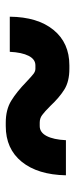

<svg xmlns="http://www.w3.org/2000/svg" viewBox="183 -655 261 667"><g transform="rotate(90 313.5 -321.5)"><path d="M264 -283Q246 -300 237 -307Q228 -314 219 -314H207Q186 -314 174 -290.5Q162 -267 160 -225H38Q39 -322 84 -377Q129 -432 207 -432H219Q263 -432 291 -414.5Q319 -397 348 -366Q368 -346 379.5 -337.5Q391 -329 406 -329H418Q440 -329 452.5 -353Q465 -377 467 -420H589Q587 -322 542 -266.5Q497 -211 418 -211H406Q361 -211 330 -230Q299 -249 264 -283Z"/></g></svg>

Font: Stavian Bold
Style: Bold
Weight: 700
Version: Version 1.000; ttfautohint (v1.6)